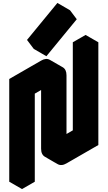

<svg xmlns="http://www.w3.org/2000/svg" viewBox="-20 -1238 733 1308"><path d="M346 -775Q381 -795 407 -780Q433 -765 433 -725V-225L563 -300V-900L650 -950V-250L433 -125Q399 -105 372.5 -120Q346 -135 346 -175V-675L217 -600V0L130 50V-650ZM250 -916 457 -1168 503 -1107 296 -855ZM650 -950 563 -900 476 -950 563 -1000ZM563 -900V-300L476 -350V-950ZM563 -300 433 -225 346 -275 476 -350ZM346 -675V-175Q346 -135 372 -120L286 -170Q260 -185 260 -225V-725ZM457 -1168 250 -916 164 -966 371 -1218ZM250 -916 296 -855 210 -905 164 -966ZM407 -780Q381 -795 346 -775L130 -650L43 -700L260 -825Q294 -845 320 -830ZM130 -650V50L43 0V-700Z"/></svg>

Font: Nabla Normal
Style: Regular
Weight: 400
Designer: Arthur Reinders Folmer
Version: Version 1.000